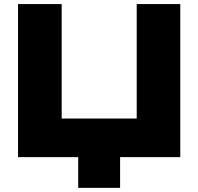

<svg xmlns="http://www.w3.org/2000/svg" viewBox="-20 -770 972 941"><path d="M363.3 -100.4H568.6V150.8H363.3ZM650 -92.7V-750H863.5V0H68.4V-750H282.3V-92.7L185.9 -189.1H746.4Z"/></svg>

Font: Unbounded Variable
Style: Regular
Weight: 400
Designer: Luke Prowse, Jean-Baptiste Morizot, Fátima Lázaro, Florian Runge
Foundry: NaN
Version: Version 1.600;FEAKit 1.0